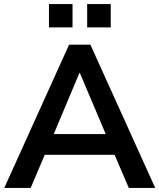

<svg xmlns="http://www.w3.org/2000/svg" viewBox="-20 -925 784 945"><path d="M1 0 320 -705H425L744 0H614L529 -198L583 -163H161L215 -198L131 0ZM371 -566 231 -233 205 -265H539L514 -233L373 -566ZM409 -790V-905H525V-790ZM221 -790V-905H337V-790Z"/></svg>

Font: Nunito Sans 12pt ExtraLight 12pt
Style: Bold
Weight: 700
Version: Version 3.101;gftools[0.9.27]